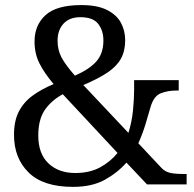

<svg xmlns="http://www.w3.org/2000/svg" viewBox="-20 -727 765 757"><path d="M267.6 9.8Q150.4 9.8 92.8 -46.9Q35.2 -103.5 35.2 -195.3Q35.2 -251 54.7 -288.1Q74.2 -325.2 109.4 -350.6Q144.5 -376 191.4 -395.5Q154.3 -439.5 135.3 -477.5Q116.2 -515.6 116.2 -563.5Q116.2 -627.9 159.7 -667.5Q203.1 -707 300.8 -707Q363.3 -707 401.4 -688Q439.5 -668.9 456.5 -637.7Q473.6 -606.4 473.6 -568.4Q473.6 -526.4 457 -496.1Q440.4 -465.8 404.3 -441.4Q368.2 -417 308.6 -391.6L486.3 -203.1Q500 -247.1 504.4 -292Q508.8 -336.9 508.8 -373V-411.1H684.6V-370.1H675.8Q642.6 -370.1 614.3 -359.4Q585.9 -348.6 573.2 -303.7Q564.5 -272.5 553.2 -235.8Q542 -199.2 525.4 -162.1L616.2 -65.4Q629.9 -50.8 648.9 -45.9Q668 -41 707 -41H715.8V0H559.6L478.5 -85.9Q443.4 -45.9 393.1 -18.1Q342.8 9.8 267.6 9.8ZM276.4 -44.9Q334 -44.9 375 -67.4Q416 -89.8 443.4 -124L227.5 -355.5Q182.6 -331.1 156.7 -293.5Q130.9 -255.9 130.9 -192.4Q130.9 -121.1 170.9 -83Q210.9 -44.9 276.4 -44.9ZM275.4 -428.7Q333 -454.1 360.4 -485.4Q387.7 -516.6 387.7 -567.4Q387.7 -606.4 367.2 -632.8Q346.7 -659.2 296.9 -659.2Q253.9 -659.2 230.5 -633.8Q207 -608.4 207 -566.4Q207 -529.3 223.1 -499.5Q239.3 -469.7 275.4 -428.7Z"/></svg>

Font: Noto Serif Todhri
Style: Regular
Weight: 400
Designer: Mikhail Merkuryev
Version: Version 1.000; ttfautohint (v1.8.4.7-5d5b)